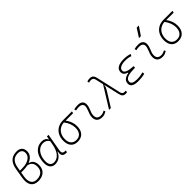

<svg xmlns="http://www.w3.org/2000/svg" viewBox="377 -2370 3956 3956"><g transform="rotate(-45 2354.5 -392.5)"><path d="M275.9 9.8Q163.6 9.8 114.5 -64.9Q65.4 -139.6 88.4 -276.4L126 -499.5Q167 -742.2 387.7 -742.2Q464.8 -742.2 505.9 -702.4Q546.9 -662.6 546.9 -589.4Q546.9 -524.9 508.8 -476.3Q470.7 -427.7 402.3 -400.4V-392.6Q465.3 -377 492.7 -329.6Q520 -282.2 520 -219.7Q520 -142.6 488.8 -91.6Q457.5 -40.5 402.6 -15.4Q347.7 9.8 275.9 9.8ZM338.9 -380.9Q281.7 -368.2 214.8 -368.2H150.4L133.8 -271.5Q114.3 -158.7 152.3 -96.9Q190.4 -35.2 278.8 -35.2Q334.5 -35.2 378.4 -55.2Q422.4 -75.2 447.8 -116.5Q473.1 -157.7 473.1 -220.7Q473.1 -289.6 438.7 -330.8Q404.3 -372.1 338.9 -380.9ZM158.2 -412.1H219.2Q303.2 -412.1 366.2 -433.8Q429.2 -455.6 464.6 -495.6Q500 -535.6 500 -590.3Q500 -641.6 468.8 -669.4Q437.5 -697.3 379.4 -697.3Q207 -697.3 172.9 -498Z M1037.1 -444.3 1050.3 -517.6H1097.2L1029.3 -131.8Q1012.7 -40 1095.7 -40H1120.6L1112.8 4.9H1089.4Q1022.5 4.9 998.3 -30.3Q974.1 -65.4 989.7 -139.6H981.4Q950.7 -67.9 895.8 -28.8Q840.8 10.3 770 10.3Q697.8 10.3 658.4 -36.9Q619.1 -84 619.1 -169.4Q619.1 -275.4 654.1 -354.7Q689 -434.1 751.5 -478.3Q814 -522.5 897.9 -522.5Q999.5 -522.5 1034.7 -444.3ZM896.5 -477.5Q827.1 -477.5 775.4 -437.5Q723.6 -397.5 694.6 -328.4Q665.5 -259.3 665.5 -171.9Q665.5 -106 695.1 -70.3Q724.6 -34.7 777.3 -34.7Q863.3 -34.7 926.8 -107.2Q990.2 -179.7 1016.1 -325.7L1029.8 -401.9Q983.9 -477.5 896.5 -477.5Z M1423.3 9.8Q1329.1 9.8 1277.1 -49.3Q1225.1 -108.4 1225.1 -215.8Q1225.1 -307.1 1261.7 -375.2Q1298.3 -443.4 1364.7 -481.2Q1431.2 -519 1520 -519H1779.3L1771.5 -475.1H1553.7Q1598.1 -416 1619.6 -354Q1641.1 -292 1641.1 -230.5Q1641.1 -115.7 1584.2 -53Q1527.3 9.8 1423.3 9.8ZM1501.5 -474.6Q1432.1 -470.2 1380.4 -436.8Q1328.6 -403.3 1300.3 -346.2Q1272 -289.1 1272 -213.9Q1272 -128.4 1313.5 -81.8Q1355 -35.2 1430.7 -35.2Q1508.8 -35.2 1551.5 -86.4Q1594.2 -137.7 1594.2 -230.5Q1594.2 -285.6 1571.8 -348.9Q1549.3 -412.1 1501.5 -474.6Z M2252.9 -66.9 2268.1 -31.2Q2241.2 -14.2 2211.7 -2.2Q2182.1 9.8 2143.6 9.8Q2061 9.8 2020.5 -31.7Q1980 -73.2 1984.9 -153.3Q1987.3 -189.9 1999 -224.4Q2010.7 -258.8 2024.4 -291.5Q2038.1 -324.2 2045.4 -355Q2061.5 -417.5 2034.4 -450Q2007.3 -482.4 1942.4 -482.4Q1896 -482.4 1853 -471.2L1842.8 -513.7Q1871.6 -522 1900.4 -524.7Q1929.2 -527.3 1958 -527.3Q2041 -527.3 2076.4 -480.7Q2111.8 -434.1 2089.8 -345.2Q2081.5 -310.5 2068.6 -280.5Q2055.7 -250.5 2044.9 -221.2Q2034.2 -191.9 2031.7 -157.7Q2023.4 -35.2 2143.1 -35.2Q2173.8 -35.2 2197.3 -42.5Q2220.7 -49.8 2252.9 -66.9Z M2817.4 9.8Q2776.4 9.8 2751.7 -12.7Q2727.1 -35.2 2714.8 -88.4L2637.7 -424.8L2630.9 -422.4Q2628.9 -391.1 2620.6 -369.6Q2612.3 -348.1 2595.2 -320.8L2396 0H2342.8L2629.4 -460.9L2590.8 -629.9Q2582.5 -667.5 2562.7 -682.9Q2543 -698.2 2512.7 -698.2Q2490.7 -698.2 2478 -695.8Q2465.3 -693.4 2447.8 -686L2440.4 -729.5Q2461.9 -736.8 2480.5 -739.5Q2499 -742.2 2520.5 -742.2Q2566.4 -742.2 2594.2 -718.8Q2622.1 -695.3 2634.3 -639.6L2755.4 -102.5Q2763.7 -65.4 2782 -49.8Q2800.3 -34.2 2830.1 -34.2Q2837.4 -34.2 2864.7 -37.6L2863.3 3.9Q2842.3 9.8 2817.4 9.8Z M3188 9.8Q2996.6 9.8 2996.6 -105Q2996.6 -171.9 3041.7 -208.3Q3086.9 -244.6 3159.7 -255.9L3161.6 -266.1Q3059.1 -296.9 3059.1 -377Q3059.1 -431.6 3089.8 -464.6Q3120.6 -497.6 3173.1 -512.5Q3225.6 -527.3 3290.5 -527.3Q3391.6 -527.3 3473.1 -499L3449.7 -456.5Q3385.7 -482.4 3293.5 -482.4Q3243.7 -482.4 3200.7 -471.9Q3157.7 -461.4 3131.6 -438Q3105.5 -414.6 3105.5 -374.5Q3105.5 -289.6 3339.8 -278.3L3333 -234.4H3305.2Q3256.8 -234.4 3210.4 -229.2Q3164.1 -224.1 3126.7 -211.2Q3089.4 -198.2 3067.4 -174.8Q3045.4 -151.4 3045.4 -115.2Q3045.4 -35.2 3199.7 -35.2Q3260.3 -35.2 3301.8 -43Q3343.3 -50.8 3376 -59.6L3382.3 -13.7Q3302.2 9.8 3188 9.8Z M4010.7 -66.9 4025.9 -31.2Q3999 -14.2 3969.5 -2.2Q3939.9 9.8 3901.4 9.8Q3818.8 9.8 3778.3 -31.7Q3737.8 -73.2 3742.7 -153.3Q3745.1 -189.9 3756.8 -224.4Q3768.6 -258.8 3782.2 -291.5Q3795.9 -324.2 3803.2 -355Q3819.3 -417.5 3792.2 -450Q3765.1 -482.4 3700.2 -482.4Q3653.8 -482.4 3610.8 -471.2L3600.6 -513.7Q3629.4 -522 3658.2 -524.7Q3687 -527.3 3715.8 -527.3Q3798.8 -527.3 3834.2 -480.7Q3869.6 -434.1 3847.7 -345.2Q3839.4 -310.5 3826.4 -280.5Q3813.5 -250.5 3802.7 -221.2Q3792 -191.9 3789.6 -157.7Q3781.2 -35.2 3900.9 -35.2Q3931.6 -35.2 3955.1 -42.5Q3978.5 -49.8 4010.7 -66.9ZM3824.2 -609.4 3943.4 -794.9H4006.3L3879.9 -609.4Z M4353 9.8Q4258.8 9.8 4206.8 -49.3Q4154.8 -108.4 4154.8 -215.8Q4154.8 -307.1 4191.4 -375.2Q4228 -443.4 4294.4 -481.2Q4360.8 -519 4449.7 -519H4709L4701.2 -475.1H4483.4Q4527.8 -416 4549.3 -354Q4570.8 -292 4570.8 -230.5Q4570.8 -115.7 4513.9 -53Q4457 9.8 4353 9.8ZM4431.2 -474.6Q4361.8 -470.2 4310.1 -436.8Q4258.3 -403.3 4230 -346.2Q4201.7 -289.1 4201.7 -213.9Q4201.7 -128.4 4243.2 -81.8Q4284.7 -35.2 4360.4 -35.2Q4438.5 -35.2 4481.2 -86.4Q4523.9 -137.7 4523.9 -230.5Q4523.9 -285.6 4501.5 -348.9Q4479 -412.1 4431.2 -474.6Z"/></g></svg>

Font: Cascadia Mono PL ExtraLight
Style: Italic
Weight: 200
Italic angle: -10°
Monospace: yes
Designer: Aaron Bell
Foundry: Saja Typeworks
Version: Version 2404.023; ttfautohint (v1.8.4)